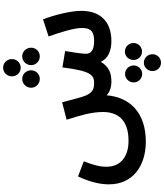

<svg xmlns="http://www.w3.org/2000/svg" viewBox="72 -822 1081 1266"><g transform="rotate(-90 613.0 -188.5)"><path d="M800 -593C832 -593 857 -619 857 -651C857 -683 832 -709 800 -709C768 -709 743 -683 743 -651C743 -619 768 -593 800 -593ZM726 -467C758 -467 783 -493 783 -524C783 -557 758 -583 726 -583C694 -583 668 -557 668 -524C668 -493 694 -467 726 -467ZM875 -467C907 -467 932 -493 932 -524C932 -557 907 -583 875 -583C843 -583 817 -557 817 -524C817 -493 843 -467 875 -467ZM313 232C506 232 606 124 618 -26C641 -5 672 5 709 5C762 5 806 -9 839 -65C860 -17 911 5 976 5C1093 5 1175 -57 1175 -194C1175 -261 1149 -367 1119 -446L1006 -409C1036 -325 1062 -240 1062 -189C1062 -121 1027 -109 976 -109C908 -109 892 -135 892 -163C892 -194 903 -257 910 -300L802 -318C778 -123 749 -110 699 -109C656 -108 628 -122 608 -188C601 -209 592 -244 572 -320L457 -290C486 -199 508 -126 508 -51C508 37 466 118 318 118C209 118 147 62 147 -28C147 -71 158 -113 183 -177L83 -215C39 -121 31 -55 31 -11C31 147 153 232 313 232ZM906 207C938 207 963 182 963 151C963 120 938 94 906 94C875 94 851 120 851 151C851 182 875 207 906 207ZM759 208C790 208 815 183 815 152C815 121 790 95 759 95C728 95 703 121 703 152C703 183 728 208 759 208ZM833 332C865 332 889 307 889 276C889 245 865 219 833 219C802 219 778 245 778 276C778 307 802 332 833 332Z"/></g></svg>

Font: Noto Sans Arabic SemCond SemBd
Style: Regular
Weight: 600
Width: 4
Designer: Monotype Design Team, Nadine Chahine, Nizar Qandah and Khaled Hosny
Foundry: Monotype Imaging Inc.
Version: Version 2.012